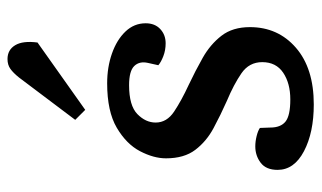

<svg xmlns="http://www.w3.org/2000/svg" viewBox="-188 -634 836 499"><g transform="rotate(-90 229.5 -384.0)"><path d="M221 -47Q263 -47 290.5 -65.5Q318 -84 318 -120Q318 -154 289 -174Q260 -194 217 -212Q181 -228 146.5 -246.5Q112 -265 90 -294Q68 -323 68 -370Q68 -402 86.5 -437.5Q105 -473 147.5 -498Q190 -523 263 -523Q305 -523 340.5 -510.5Q376 -498 397.5 -475.5Q419 -453 419 -423Q419 -399 404 -385Q389 -371 367 -371Q349 -371 333.5 -377Q318 -383 310 -390L316 -417Q321 -439 308 -452.5Q295 -466 258 -466Q205 -466 183 -444.5Q161 -423 161 -397Q161 -368 189.5 -349Q218 -330 259 -311Q295 -294 329.5 -274.5Q364 -255 386.5 -226Q409 -197 409 -152Q409 -79 355.5 -32.5Q302 14 208 14Q135 14 86.5 -11.5Q38 -37 38 -80Q38 -110 56.5 -124Q75 -138 99 -138Q112 -138 126 -134.5Q140 -131 147 -126L148 -99Q148 -72 163.5 -59.5Q179 -47 221 -47ZM278 -752Q290 -767 300.5 -774.5Q311 -782 326 -782Q350 -782 362 -762Q374 -742 369 -704L194 -580L168 -606Z"/></g></svg>

Font: Literata 12pt Medium
Style: Italic
Weight: 500
Italic angle: -2°
Designer: Latin by Veronika Burian and Jose Scaglione. Greek by Irene Vlachou. Cyrillic by Vera Evstafieva
Foundry: TypeTogether
Version: Version 3.002